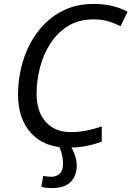

<svg xmlns="http://www.w3.org/2000/svg" viewBox="-20 -744 672 981"><path d="M326 10Q207 10 139.5 -63Q72 -136 72 -263Q72 -327 87 -393Q102 -459 132.5 -518Q163 -577 209.5 -623.5Q256 -670 318 -697Q380 -724 458 -724Q558 -724 632 -684L596 -610Q569 -624 535.5 -634.5Q502 -645 458 -645Q383 -645 328.5 -611.5Q274 -578 238 -522.5Q202 -467 184.5 -399.5Q167 -332 167 -265Q167 -174 213.5 -121.5Q260 -69 342 -69Q383 -69 422.5 -77Q462 -85 500 -98V-20Q461 -6 421.5 2Q382 10 326 10ZM246 217Q228 217 214.5 215Q201 213 191 210L201 155Q209 156 218.5 157.5Q228 159 244 159Q268 159 285 143.5Q302 128 302 92Q302 44 280 0H340Q350 16 361 44.5Q372 73 372 102Q372 154 341 185.5Q310 217 246 217Z"/></svg>

Font: BC Sans
Style: Italic
Weight: 400
Italic angle: -12°
Designer: Monotype Design Team
Designer: Province of B.C.
Foundry: Monotype Imaging Inc.
Version: Version 2.000;GOOG;noto-source:20170915:90ef993387c0